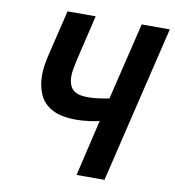

<svg xmlns="http://www.w3.org/2000/svg" viewBox="-79 -763 761 834"><g transform="rotate(10 301.5 -346.5)"><path d="M314 0 372 -248Q356 -244 327.5 -240Q299 -236 270 -236Q204 -236 164.5 -257Q125 -278 108 -315.5Q91 -353 91 -402Q91 -422 94 -442.5Q97 -463 102 -485L152 -693H276L228 -490Q224 -471 220.5 -453Q217 -435 217 -419Q217 -396 224.5 -378Q232 -360 250.5 -350.5Q269 -341 304 -341Q327 -341 352.5 -344.5Q378 -348 397 -352L479 -693H603L437 0Z"/></g></svg>

Font: Ubuntu Sans Mono SemiBold
Style: Italic
Weight: 600
Italic angle: -13.5°
Monospace: yes
Designer: Dalton Maag Ltd
Foundry: Dalton Maag Ltd
Version: Version 1.006